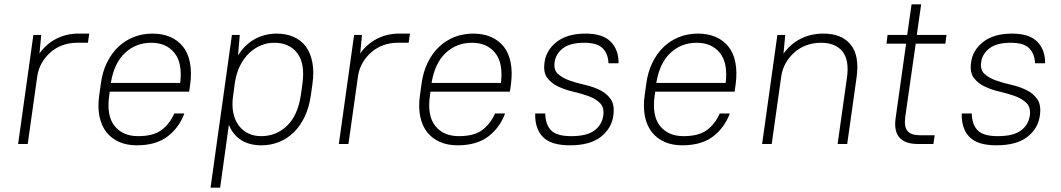

<svg xmlns="http://www.w3.org/2000/svg" viewBox="-20 -660 4865 880"><path d="M133 -500H169L161 -415Q191 -458 237.5 -482Q284 -506 339 -506H389L383 -464H333Q298 -464 267.5 -453Q237 -442 213 -421.5Q189 -401 172.5 -373Q156 -345 151 -312L107 0H63Z M607 6Q561 6 526 -9.5Q491 -25 468 -54Q445 -83 436 -126Q427 -169 435 -225L442 -275Q449 -330 470.5 -373.5Q492 -417 523 -446Q554 -475 593.5 -490.5Q633 -506 679 -506Q725 -506 760.5 -490.5Q796 -475 819 -446Q842 -417 850.5 -373.5Q859 -330 852 -275L847 -240H483L481 -225Q467 -131 504.5 -83.5Q542 -36 613 -36Q682 -36 719.5 -63.5Q757 -91 779 -140H825Q801 -75 748 -34.5Q695 6 607 6ZM673 -464Q603 -464 553 -417.5Q503 -371 488 -280H806Q817 -371 779.5 -417.5Q742 -464 673 -464Z M1178 6Q1124 6 1086 -17.5Q1048 -41 1029 -88L989 200H945L1043 -500H1079L1071 -406Q1102 -456 1148 -481Q1194 -506 1248 -506Q1291 -506 1325.5 -491Q1360 -476 1381.5 -447Q1403 -418 1411.5 -375Q1420 -332 1412 -275L1405 -225Q1397 -168 1376.5 -125Q1356 -82 1326 -53Q1296 -24 1258.5 -9Q1221 6 1178 6ZM1177 -36Q1246 -36 1295.5 -83.5Q1345 -131 1359 -225L1366 -275Q1379 -369 1342.5 -416.5Q1306 -464 1237 -464Q1205 -464 1176 -452Q1147 -440 1122.5 -417Q1098 -394 1081 -360.5Q1064 -327 1057 -284L1049 -225Q1042 -180 1049 -144.5Q1056 -109 1074 -85Q1092 -61 1118 -48.5Q1144 -36 1177 -36Z M1603 -500H1639L1631 -415Q1661 -458 1707.5 -482Q1754 -506 1809 -506H1859L1853 -464H1803Q1768 -464 1737.5 -453Q1707 -442 1683 -421.5Q1659 -401 1642.5 -373Q1626 -345 1621 -312L1577 0H1533Z M2077 6Q2031 6 1996 -9.5Q1961 -25 1938 -54Q1915 -83 1906 -126Q1897 -169 1905 -225L1912 -275Q1919 -330 1940.5 -373.5Q1962 -417 1993 -446Q2024 -475 2063.5 -490.5Q2103 -506 2149 -506Q2195 -506 2230.5 -490.5Q2266 -475 2289 -446Q2312 -417 2320.5 -373.5Q2329 -330 2322 -275L2317 -240H1953L1951 -225Q1937 -131 1974.5 -83.5Q2012 -36 2083 -36Q2152 -36 2189.5 -63.5Q2227 -91 2249 -140H2295Q2271 -75 2218 -34.5Q2165 6 2077 6ZM2143 -464Q2073 -464 2023 -417.5Q1973 -371 1958 -280H2276Q2287 -371 2249.5 -417.5Q2212 -464 2143 -464Z M2592 6Q2505 6 2468 -32.5Q2431 -71 2433 -140H2479Q2480 -89 2506 -62.5Q2532 -36 2598 -36Q2670 -36 2704.5 -62Q2739 -88 2745 -130Q2750 -167 2730.5 -187Q2711 -207 2678.5 -219Q2646 -231 2608.5 -239.5Q2571 -248 2539 -263Q2507 -278 2488 -303.5Q2469 -329 2476 -375Q2483 -430 2531.5 -468Q2580 -506 2664 -506Q2743 -506 2779.5 -468.5Q2816 -431 2815 -370H2769Q2767 -414 2742 -439Q2717 -464 2658 -464Q2593 -464 2560 -438.5Q2527 -413 2522 -375Q2517 -340 2537 -321.5Q2557 -303 2589 -291.5Q2621 -280 2659 -271.5Q2697 -263 2729 -247.5Q2761 -232 2779.5 -205Q2798 -178 2791 -130Q2783 -71 2733.5 -32.5Q2684 6 2592 6Z M3107 6Q3061 6 3026 -9.5Q2991 -25 2968 -54Q2945 -83 2936 -126Q2927 -169 2935 -225L2942 -275Q2949 -330 2970.5 -373.5Q2992 -417 3023 -446Q3054 -475 3093.5 -490.5Q3133 -506 3179 -506Q3225 -506 3260.5 -490.5Q3296 -475 3319 -446Q3342 -417 3350.5 -373.5Q3359 -330 3352 -275L3347 -240H2983L2981 -225Q2967 -131 3004.5 -83.5Q3042 -36 3113 -36Q3182 -36 3219.5 -63.5Q3257 -91 3279 -140H3325Q3301 -75 3248 -34.5Q3195 6 3107 6ZM3173 -464Q3103 -464 3053 -417.5Q3003 -371 2988 -280H3306Q3317 -371 3279.5 -417.5Q3242 -464 3173 -464Z M3543 -500H3579L3571 -414Q3602 -458 3649 -482Q3696 -506 3754 -506Q3838 -506 3879 -455.5Q3920 -405 3906 -305L3863 0H3819L3862 -305Q3873 -385 3841 -424.5Q3809 -464 3743 -464Q3708 -464 3677.5 -453Q3647 -442 3623 -421.5Q3599 -401 3582.5 -373Q3566 -345 3561 -312L3517 0H3473Z M4048 -500H4138L4158 -640H4202L4182 -500H4318L4313 -460H4177L4129 -124Q4123 -79 4139.5 -59.5Q4156 -40 4198 -40H4264L4258 0H4188Q4068 0 4085 -119L4133 -460H4043Z M4547 6Q4460 6 4423 -32.5Q4386 -71 4388 -140H4434Q4435 -89 4461 -62.5Q4487 -36 4553 -36Q4625 -36 4659.5 -62Q4694 -88 4700 -130Q4705 -167 4685.5 -187Q4666 -207 4633.5 -219Q4601 -231 4563.5 -239.5Q4526 -248 4494 -263Q4462 -278 4443 -303.5Q4424 -329 4431 -375Q4438 -430 4486.5 -468Q4535 -506 4619 -506Q4698 -506 4734.5 -468.5Q4771 -431 4770 -370H4724Q4722 -414 4697 -439Q4672 -464 4613 -464Q4548 -464 4515 -438.5Q4482 -413 4477 -375Q4472 -340 4492 -321.5Q4512 -303 4544 -291.5Q4576 -280 4614 -271.5Q4652 -263 4684 -247.5Q4716 -232 4734.5 -205Q4753 -178 4746 -130Q4738 -71 4688.5 -32.5Q4639 6 4547 6Z"/></svg>

Font: Retni Sans Light
Style: Italic
Weight: 300
Italic angle: -8°
Designer: Vitaly Kuzmin
Foundry: ParaType Ltd.
Version: Version 1.00;June 10, 2019;FontCreator 11.5.0.2425 64-bit; t